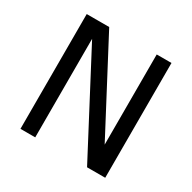

<svg xmlns="http://www.w3.org/2000/svg" viewBox="-151 -827 979 979"><g transform="rotate(30 338.5 -338.0)"><path d="M481 0 175.8 -580.1V0H88.9V-675.8H221.2L501 -145V-675.8H587.9V0Z"/></g></svg>

Font: Lorenzo Sans
Style: Regular
Weight: 400
Foundry: Intel Corporation
Version: Version 1.00; ttfautohint (v1.5)